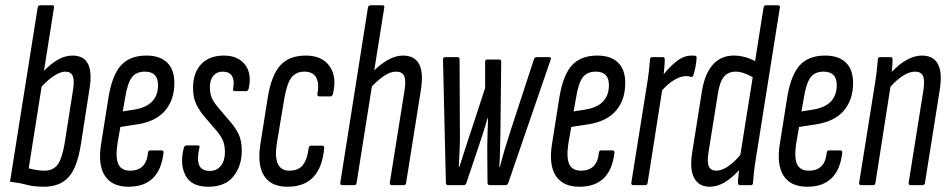

<svg xmlns="http://www.w3.org/2000/svg" viewBox="-20 -703 3605 729"><path d="M146 6Q109 6 81 -1.5Q53 -9 18 -13L123 -674Q125 -683 133 -683H178Q187 -683 185 -674L147 -434Q174 -462 201 -477Q228 -492 255 -492Q299 -492 314.5 -459.5Q330 -427 320 -367L287 -154Q273 -66 240 -30Q207 6 146 6ZM89 -64Q103 -60 118.5 -57.5Q134 -55 149 -55Q181 -55 198 -77Q215 -99 225 -156L258 -366Q263 -401 255.5 -416Q248 -431 228 -431Q210 -431 186.5 -416Q163 -401 138 -374Z M468 6Q405 6 378 -36Q351 -78 364 -157L392 -334Q406 -418 439.5 -455Q473 -492 536 -492Q587 -492 614.5 -465.5Q642 -439 642 -388Q642 -324 607 -283Q572 -242 502 -231L437 -221L426 -158Q418 -104 429.5 -79.5Q441 -55 474 -55Q536 -55 542 -124Q543 -132 551 -132H593Q602 -132 601 -123Q586 6 468 6ZM446 -280 491 -287Q580 -302 580 -380Q580 -431 530 -431Q497 -431 480.5 -409Q464 -387 455 -331Z M771 6Q706 6 684 -37.5Q662 -81 678 -142Q681 -151 689 -151H729Q741 -151 737 -142Q727 -99 736 -76.5Q745 -54 777 -54Q803 -54 818.5 -73.5Q834 -93 834 -125Q834 -151 826.5 -169Q819 -187 801 -208L758 -258Q738 -281 725.5 -306.5Q713 -332 713 -369Q713 -427 744 -459.5Q775 -492 830 -492Q883 -492 910 -458Q937 -424 924 -366Q921 -357 915 -357H872Q863 -357 865 -366Q871 -397 861 -414Q851 -431 826 -431Q803 -431 790 -415.5Q777 -400 777 -372Q777 -350 783 -334Q789 -318 808 -295L849 -247Q874 -219 886 -193.5Q898 -168 898 -131Q898 -73 866.5 -33.5Q835 6 771 6Z M1072 6Q1008 6 982 -36.5Q956 -79 969 -158L997 -335Q1011 -418 1044.5 -455Q1078 -492 1141 -492Q1203 -492 1231.5 -451.5Q1260 -411 1244 -346Q1241 -337 1235 -337H1193Q1184 -337 1185 -346Q1193 -386 1180.5 -408.5Q1168 -431 1136 -431Q1104 -431 1086.5 -408.5Q1069 -386 1059 -326L1031 -158Q1015 -55 1079 -55Q1113 -55 1130 -76.5Q1147 -98 1152 -141Q1154 -150 1161 -150H1203Q1212 -150 1211 -141Q1198 6 1072 6Z M1280 0Q1271 0 1272 -9L1377 -674Q1379 -683 1387 -683H1432Q1441 -683 1439 -674L1401 -436Q1428 -462 1455.5 -477Q1483 -492 1510 -492Q1599 -492 1578 -361L1522 -9Q1521 0 1513 0H1468Q1459 0 1460 -9L1516 -360Q1522 -398 1514.5 -414.5Q1507 -431 1484 -431Q1463 -431 1440 -416Q1417 -401 1392 -375L1334 -9Q1333 0 1325 0Z M1682 0Q1673 0 1673 -9L1662 -477Q1662 -486 1670 -486H1717Q1725 -486 1725 -477L1726 -217Q1727 -185 1725.5 -143Q1724 -101 1722 -69H1724Q1734 -101 1744.5 -132.5Q1755 -164 1765 -195L1822 -369V-468Q1822 -477 1830 -477H1875Q1883 -477 1883 -468L1880 -196Q1879 -164 1878.5 -132.5Q1878 -101 1876 -69H1878Q1886 -101 1896 -134.5Q1906 -168 1916 -199L2007 -477Q2010 -486 2017 -486H2065Q2074 -486 2071 -477L1910 -9Q1907 0 1900 0H1840Q1831 0 1831 -9L1830 -140Q1830 -158 1831 -191Q1832 -224 1833 -254H1831Q1823 -225 1814 -197Q1805 -169 1795 -140L1751 -9Q1748 0 1741 0Z M2180 6Q2117 6 2090 -36Q2063 -78 2076 -157L2104 -334Q2118 -418 2151.5 -455Q2185 -492 2248 -492Q2299 -492 2326.5 -465.5Q2354 -439 2354 -388Q2354 -324 2319 -283Q2284 -242 2214 -231L2149 -221L2138 -158Q2130 -104 2141.5 -79.5Q2153 -55 2186 -55Q2248 -55 2254 -124Q2255 -132 2263 -132H2305Q2314 -132 2313 -123Q2298 6 2180 6ZM2158 -280 2203 -287Q2292 -302 2292 -380Q2292 -431 2242 -431Q2209 -431 2192.5 -409Q2176 -387 2167 -331Z M2385 0Q2376 0 2377 -9L2434 -366Q2441 -408 2444 -434.5Q2447 -461 2448 -477Q2448 -486 2457 -486H2497Q2504 -486 2504 -477Q2504 -465 2502.5 -450Q2501 -435 2500 -421Q2521 -448 2548.5 -470Q2576 -492 2606 -492Q2610 -492 2613.5 -492Q2617 -492 2621 -491Q2625 -490 2625 -483Q2624 -467 2621 -451Q2618 -435 2613 -418Q2609 -409 2603 -411Q2596 -414 2586 -414Q2564 -414 2540 -399.5Q2516 -385 2494 -360L2439 -9Q2438 0 2430 0Z M2675 6Q2634 6 2616 -26.5Q2598 -59 2608 -123L2645 -356Q2656 -424 2687 -458Q2718 -492 2766 -492Q2807 -492 2847 -471L2879 -674Q2881 -683 2888 -683H2934Q2943 -683 2941 -674L2853 -120Q2846 -79 2843 -52.5Q2840 -26 2839 -9Q2839 0 2830 0H2790Q2782 0 2782 -9Q2782 -19 2783.5 -32Q2785 -45 2786 -57Q2729 6 2675 6ZM2670 -124Q2664 -87 2671.5 -71Q2679 -55 2700 -55Q2720 -55 2744 -71Q2768 -87 2791 -115L2838 -410Q2801 -431 2773 -431Q2746 -431 2729.5 -412.5Q2713 -394 2706 -349Z M3045 6Q2982 6 2955 -36Q2928 -78 2941 -157L2969 -334Q2983 -418 3016.5 -455Q3050 -492 3113 -492Q3164 -492 3191.5 -465.5Q3219 -439 3219 -388Q3219 -324 3184 -283Q3149 -242 3079 -231L3014 -221L3003 -158Q2995 -104 3006.5 -79.5Q3018 -55 3051 -55Q3113 -55 3119 -124Q3120 -132 3128 -132H3170Q3179 -132 3178 -123Q3163 6 3045 6ZM3023 -280 3068 -287Q3157 -302 3157 -380Q3157 -431 3107 -431Q3074 -431 3057.5 -409Q3041 -387 3032 -331Z M3250 0Q3241 0 3242 -9L3299 -366Q3306 -408 3309 -434.5Q3312 -461 3313 -477Q3313 -486 3322 -486H3362Q3369 -486 3369 -477Q3369 -467 3368 -454.5Q3367 -442 3366 -430Q3393 -459 3422.5 -475.5Q3452 -492 3480 -492Q3569 -492 3548 -361L3492 -9Q3491 0 3483 0H3438Q3429 0 3430 -9L3486 -360Q3492 -398 3484.5 -414.5Q3477 -431 3454 -431Q3433 -431 3409.5 -416Q3386 -401 3361 -374L3304 -9Q3303 0 3295 0Z"/></svg>

Font: Sofia Sans Extra Condensed
Style: Italic
Weight: 400
Italic angle: -9°
Designer: Botio Nikoltchev, Ani Petrova
Foundry: lettersoup
Version: Version 4.101; ttfautohint (v1.8.4.7-5d5b)